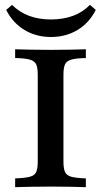

<svg xmlns="http://www.w3.org/2000/svg" viewBox="-20 -775 418 795"><path d="M42.7 0V-36.3Q83.9 -37.9 103.6 -43.1Q123.4 -48.4 129.8 -62.9Q136.3 -77.4 136.3 -105.6V-465.3Q136.3 -494.4 129.8 -508.5Q123.4 -522.6 103.6 -528.2Q83.9 -533.9 42.7 -534.7V-571Q65.3 -570.2 103.2 -569.4Q141.1 -568.5 191.1 -568.5Q237.1 -568.5 275 -569.4Q312.9 -570.2 335.5 -571V-534.7Q295.2 -533.9 275.4 -528.2Q255.6 -522.6 249.2 -508.5Q242.7 -494.4 242.7 -465.3V-105.6Q242.7 -77.4 249.2 -62.9Q255.6 -48.4 275.4 -43.1Q295.2 -37.9 335.5 -36.3V0Q312.9 -0.8 275 -1.6Q237.1 -2.4 191.1 -2.4Q141.1 -2.4 103.2 -1.6Q65.3 -0.8 42.7 0ZM191.1 -621.8Q129.8 -621.8 81.5 -650.8Q33.1 -679.8 5.6 -733.9L29.8 -754.8Q60.5 -724.2 100.8 -709.3Q141.1 -694.4 191.1 -694.4Q241.1 -694.4 281.9 -709.3Q322.6 -724.2 352.4 -754.8L376.6 -733.9Q349.2 -679.8 300.8 -650.8Q252.4 -621.8 191.1 -621.8Z"/></svg>

Font: Playfair 9pt SemiBold
Style: Regular
Weight: 600
Designer: Claus Eggers Sørensen
Foundry: Claus Eggers Sørensen
Version: Version 2.001;gftools[0.9.30]